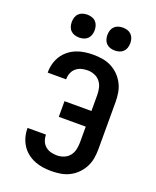

<svg xmlns="http://www.w3.org/2000/svg" viewBox="-173 -1058 946 1165"><g transform="rotate(20 300.0 -475.5)"><path d="M303 8Q275 8 247.5 4Q220 0 194 -10.5Q168 -21 146 -38.5Q124 -56 109 -79.5Q94 -103 86.5 -130Q79 -157 79 -185V-189H198V-187Q198 -167 205.5 -148Q213 -129 228.5 -116Q244 -103 263.5 -98Q283 -93 303 -93Q326 -93 348 -102Q370 -111 384 -129Q398 -147 403 -169.5Q408 -192 408 -215V-317H234V-418H408V-520Q408 -543 403 -565.5Q398 -588 384 -606Q370 -624 348 -633Q326 -642 303 -642Q283 -642 263.5 -637Q244 -632 228.5 -619Q213 -606 205.5 -587Q198 -568 198 -548V-546H79V-550Q79 -578 86.5 -605Q94 -632 109 -655.5Q124 -679 146 -696.5Q168 -714 194 -724.5Q220 -735 247.5 -739Q275 -743 303 -743Q333 -743 363 -738Q393 -733 419.5 -719.5Q446 -706 467.5 -684.5Q489 -663 503 -636Q517 -609 522 -579.5Q527 -550 527 -520V-215Q527 -185 522 -155.5Q517 -126 503 -99Q489 -72 467.5 -50.5Q446 -29 419.5 -15.5Q393 -2 363 3Q333 8 303 8ZM415 -811Q400 -811 385.5 -815.5Q371 -820 360.5 -830.5Q350 -841 345.5 -855.5Q341 -870 341 -885Q341 -900 345.5 -914.5Q350 -929 360.5 -939.5Q371 -950 385.5 -954.5Q400 -959 415 -959Q430 -959 444.5 -954.5Q459 -950 469.5 -939.5Q480 -929 484.5 -914.5Q489 -900 489 -885Q489 -870 484.5 -855.5Q480 -841 469.5 -830.5Q459 -820 444.5 -815.5Q430 -811 415 -811ZM185 -811Q170 -811 155.5 -815.5Q141 -820 130.5 -830.5Q120 -841 115.5 -855.5Q111 -870 111 -885Q111 -900 115.5 -914.5Q120 -929 130.5 -939.5Q141 -950 155.5 -954.5Q170 -959 185 -959Q200 -959 214.5 -954.5Q229 -950 239.5 -939.5Q250 -929 254.5 -914.5Q259 -900 259 -885Q259 -870 254.5 -855.5Q250 -841 239.5 -830.5Q229 -820 214.5 -815.5Q200 -811 185 -811Z"/></g></svg>

Font: Iosevka Extended
Style: Bold
Weight: 700
Width: 7
Monospace: yes
Designer: Belleve Invis
Foundry: Belleve Invis
Version: Version 32.5.0; ttfautohint (v1.8.4)